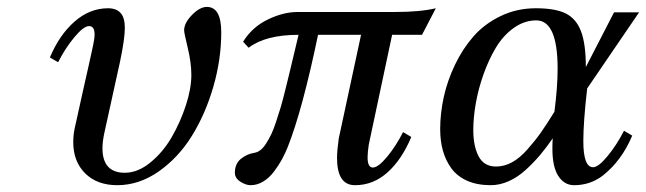

<svg xmlns="http://www.w3.org/2000/svg" viewBox="-20 -526 1877 558"><path d="M148.9 -345.2 125 -358.9Q152.3 -424.3 196.5 -463.1Q240.7 -502 293.9 -502Q317.9 -502 330.3 -488.5Q342.8 -475.1 342.8 -444.8Q342.8 -413.6 329.1 -348.1L284.2 -144Q277.8 -116.2 277.8 -95.2Q277.8 -23.9 342.8 -23.9Q380.4 -23.9 417 -53.7Q453.6 -83.5 479 -127.4Q504.4 -171.4 520.3 -220.2Q536.1 -269 536.1 -308.1Q536.1 -343.8 525.6 -387Q515.1 -430.2 515.1 -438Q515.1 -459 537.8 -482.4Q560.5 -505.9 581.1 -505.9Q623 -505.9 623 -432.1Q623 -353.5 600.1 -274.2Q577.1 -194.8 537.8 -131.3Q498.5 -67.9 441.4 -27.8Q384.3 12.2 320.8 12.2Q262.2 12.2 227.5 -22.2Q192.9 -56.6 192.9 -112.8Q192.9 -132.8 196.8 -151.9Q208.5 -205.6 220 -256.8Q231.4 -308.1 237.1 -332.8Q242.7 -357.4 247.3 -378.9Q252 -400.4 253.4 -409.9Q254.9 -419.4 254.9 -425.8Q254.9 -450.2 238.8 -450.2Q223.1 -450.2 196.3 -418Q169.4 -385.7 148.9 -345.2Z M1151.4 -142.1 1175.3 -127.9Q1147.9 -62.5 1106.4 -25.1Q1064.9 12.2 1011.7 12.2Q959.5 12.2 959.5 -66.9Q959.5 -87.9 964.4 -123L1029.3 -424.8H904.3Q858.9 -206.5 816.4 -99.1Q808.6 -79.6 799.1 -62.3Q789.6 -44.9 776.1 -27.1Q762.7 -9.3 745.1 1.5Q727.5 12.2 708.5 12.2Q694.3 12.2 678.5 2Q662.6 -8.3 662.6 -23.9Q662.6 -49.8 679.9 -64.2Q697.3 -78.6 719.7 -82Q729 -83.5 737.3 -90.1Q745.6 -96.7 753.7 -109.4Q761.7 -122.1 768.3 -135.7Q774.9 -149.4 782.2 -171.6Q789.6 -193.8 795.2 -212.4Q800.8 -231 808.1 -260.5Q815.4 -290 820.6 -311.3Q825.7 -332.5 834 -367.4Q842.3 -402.3 847.7 -424.8Q751.5 -424.8 702.6 -387.2L686.5 -404.8Q712.9 -447.3 758.1 -469.2Q803.2 -491.2 845.7 -491.2H1129.4Q1201.2 -491.2 1246.6 -502L1206.5 -424.8H1119.6L1051.8 -106Q1048.3 -83 1048.3 -68.8Q1048.3 -39.1 1063.5 -39.1Q1079.1 -39.1 1105 -70.3Q1130.9 -101.6 1151.4 -142.1Z M1686.5 -269Q1675.3 -171.9 1675.3 -116.2Q1675.3 -40 1703.6 -40Q1719.2 -40 1746.1 -72.8Q1772.9 -105.5 1793.5 -146L1817.4 -131.8Q1787.1 -59.6 1732.4 -16.1Q1695.8 12.2 1648.4 12.2Q1619.1 12.2 1601.6 -16.1Q1585.4 -42.5 1585.4 -94.2Q1585.4 -114.3 1586.4 -124Q1567.4 -96.7 1549.6 -75.4Q1531.7 -54.2 1508.3 -32.7Q1484.9 -11.2 1458.7 0.5Q1432.6 12.2 1406.2 12.2Q1366.7 12.2 1337.6 -0.7Q1308.6 -13.7 1291.7 -36.9Q1274.9 -60.1 1267.1 -88.4Q1259.3 -116.7 1259.3 -150.9Q1259.3 -195.8 1269.5 -243.2Q1279.8 -290.5 1302 -337.2Q1324.2 -383.8 1356 -420.2Q1387.7 -456.5 1434.8 -479.2Q1481.9 -502 1537.6 -502Q1593.3 -502 1623.8 -487.1Q1654.3 -472.2 1668.5 -435.3Q1682.6 -398.4 1682.6 -331.1L1764.6 -490.2H1837.4ZM1591.3 -201.2Q1600.6 -273.4 1600.6 -326.2Q1600.6 -466.8 1538.6 -466.8Q1503.9 -466.8 1473.1 -444.8Q1442.4 -422.9 1421.4 -387.9Q1400.4 -353 1385.3 -310.3Q1370.1 -267.6 1362.8 -225.8Q1355.5 -184.1 1355.5 -147.9Q1355.5 -101.1 1371.1 -71.5Q1386.7 -42 1421.4 -42Q1445.3 -42 1467.8 -54.2Q1490.2 -66.4 1512.2 -91.1Q1534.2 -115.7 1551.3 -139.9Q1568.4 -164.1 1591.3 -201.2Z"/></svg>

Font: Linguistics Pro
Style: Italic
Weight: 400
Italic angle: -12°
Designer: Stefan Peev, Context Ltd
Foundry: Stefan Peev, Context Ltd
Version: Version 001.000